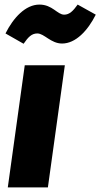

<svg xmlns="http://www.w3.org/2000/svg" viewBox="-20 -818 438 838"><path d="M251 -628C310 -628 363 -684 398 -754L319 -798C299 -770 283 -754 260 -754C230 -754 209 -798 152 -798C91 -798 38 -740 4 -672L83 -627C103 -656 118 -672 143 -672C173 -672 202 -628 251 -628ZM263 -533H88L14 0H189Z"/></svg>

Font: Fira Sans ExtraBold
Style: Italic
Weight: 800
Italic angle: -8°
Designer: bBox Type GmbH & Carrois Corporate GbR & Edenspiekermann AG
Foundry: bBox Type GmbH & Carrois Corporate GbR & Edenspiekermann AG
Version: Version 4.301;PS 004.301;hotconv 1.0.88;makeotf.lib2.5.64775